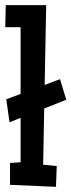

<svg xmlns="http://www.w3.org/2000/svg" viewBox="-20 -723 278 747"><path d="M213.4 -415 237.8 -335 151.9 -300.8 147.9 -82 200.7 -77.1 197.8 3.9 19 -3.9V-88.9L60.1 -91.8V-264.6L17.1 -247.1L4.4 -336.9L60.1 -357.4V-617.2H0.5L2.4 -703.1H159.7L153.8 -392.6Z"/></svg>

Font: Maiden Orange
Style: Regular
Weight: 400
Designer: Astigmatic (AOETI)
Foundry: Astigmatic (AOETI)
Version: Version 1.001